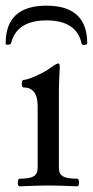

<svg xmlns="http://www.w3.org/2000/svg" viewBox="-25 -655 328 678"><path d="M45 3Q40 3 38.5 -3.5Q37 -10 38.5 -17Q40 -24 45 -24Q80 -24 94 -32.5Q108 -41 108 -62V-279Q108 -346 59 -346Q52 -346 52 -359.5Q52 -373 59 -373Q67 -373 85.5 -380Q104 -387 124 -397.5Q144 -408 157 -418Q175 -431 181 -431Q186 -431 186 -417Q185 -391 184 -375Q183 -359 183 -342V-62Q183 -41 197 -32.5Q211 -24 247 -24Q252 -24 253.5 -17Q255 -10 253.5 -3.5Q252 3 247 3Q222 2 196.5 1Q171 0 147 0Q121 0 95.5 1Q70 2 45 3ZM-5 -502Q-5 -635 139 -635Q283 -635 283 -502Q283 -497 273.5 -496.5Q264 -496 263 -502Q245 -583 139 -583Q34 -583 14 -502Q12 -498 3.5 -497Q-5 -496 -5 -502Z"/></svg>

Font: Junicode SmExp
Style: Regular
Weight: 400
Width: 6
Designer: Peter S. Baker
Version: Version 2.205; ttfautohint (v1.8.4)